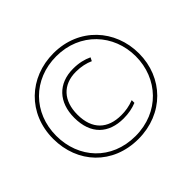

<svg xmlns="http://www.w3.org/2000/svg" viewBox="-165 -937 1160 1160"><g transform="rotate(-45 415.5 -357.0)"><path d="M413 8C628 8 781 -149 781 -356C781 -557 635 -722 416 -722C209 -722 49 -573 49 -357C49 -150 194 8 413 8ZM413 -17C208 -17 75 -166 75 -357C75 -552 217 -697 415 -697C617 -697 755 -545 755 -357C755 -169 617 -17 413 -17ZM437 -143C479 -143 516 -150 550 -164V-187C510 -172 478 -167 441 -167C327 -167 256 -230 256 -357C256 -475 321 -547 433 -547C477 -547 515 -538 546 -524L557 -546C523 -562 484 -572 434 -572C306 -572 229 -489 229 -357C229 -215 311 -143 437 -143Z"/></g></svg>

Font: Noto Sans Kannada Condensed Thin
Style: Regular
Weight: 100
Width: 3
Designer: Jelle Bosma - Monotype Design Team
Foundry: Monotype Imaging Inc.
Version: Version 2.005